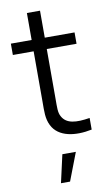

<svg xmlns="http://www.w3.org/2000/svg" viewBox="-103 -741 605 1051"><g transform="rotate(-10 200.0 -215.0)"><path d="M364 0V-64.5C286.5 -52 233.5 -56.5 209.5 -101.5C196.5 -124.5 198.5 -153 198.5 -198.5V-477H364V-540H198.5V-690H125.5V-540H10V-477H125.5V-195.5C125.5 -142.5 123 -104 142.5 -64.5C178 7.5 272.5 19 364 0ZM182.5 105 147.5 260H198L257.5 105Z"/></g></svg>

Font: Hauora
Style: Regular
Weight: 400
Designer: Mikhail Sharanda
Foundry: WCYS & Co.
Version: Version 1.010